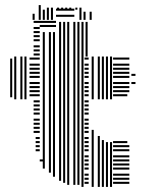

<svg xmlns="http://www.w3.org/2000/svg" viewBox="-20 -734 572 754"><path d="M28 -352H20V-504H28ZM44 -344H36V-512H44ZM68 -344H60V-512H68ZM84 -344H76V-512H84ZM152 -100H136V-108H152ZM136 -140H120V-148H136ZM136 -156H120V-164H136ZM136 -172H120V-180H136ZM136 -188H120V-196H136ZM136 -212H112V-220H136ZM136 -228H112V-236H136ZM136 -244H112V-252H136ZM136 -260H112V-268H136ZM136 -284H112V-292H136ZM136 -300H112V-308H136ZM136 -316H112V-324H136ZM136 -332H112V-340H136ZM136 -356H96V-364H136ZM136 -372H96V-380H136ZM136 -388H96V-396H136ZM136 -404H96V-412H136ZM136 -428H96V-436H136ZM136 -444H96V-452H136ZM136 -460H96V-468H136ZM136 -476H96V-484H136ZM136 -500H96V-508H136ZM136 -516H112V-524H136ZM136 -532H112V-540H136ZM136 -548H112V-556H136ZM136 -572H112V-580H136ZM136 -588H112V-596H136ZM136 -604H112V-612H136ZM136 -620H112V-628H136ZM136 -644H112V-652H136ZM156 -72H148V-608H156ZM180 -56H172V-608H180ZM196 -40H188V-608H196ZM200 -628H136V-636H200ZM200 -644H136V-652H200ZM220 -24H212V-512H220ZM236 -16H228V-512H236ZM252 -8H244V-512H252ZM276 -8H268V-512H276ZM292 -8H284V-512H292ZM308 0H300V-512H308ZM328 -12H312V-20H328ZM328 -28H312V-36H328ZM328 -44H312V-52H328ZM328 -68H312V-76H328ZM328 -84H312V-92H328ZM328 -100H312V-108H328ZM328 -116H312V-124H328ZM328 -140H312V-148H328ZM328 -156H312V-164H328ZM328 -172H312V-180H328ZM328 -188H312V-196H328ZM328 -212H312V-220H328ZM328 -228H312V-236H328ZM328 -244H312V-252H328ZM328 -260H312V-268H328ZM328 -284H312V-292H328ZM328 -300H312V-308H328ZM328 -316H312V-324H328ZM328 -332H312V-340H328ZM328 -356H312V-364H328ZM328 -372H312V-380H328ZM328 -388H312V-396H328ZM328 -404H312V-412H328ZM328 -428H312V-436H328ZM328 -444H312V-452H328ZM328 -460H312V-468H328ZM328 -476H312V-484H328ZM328 -500H312V-508H328ZM220 -512H212V-648H220ZM236 -512H228V-648H236ZM252 -512H244V-648H252ZM276 -512H268V-648H276ZM292 -512H284V-648H292ZM308 -512H300V-648H308ZM324 -512H316V-648H324ZM348 0H340V-224H348ZM348 -344H340V-512H348ZM372 0H364V-200H372ZM372 -344H364V-512H372ZM388 0H380V-184H388ZM388 -344H380V-512H388ZM404 0H396V-176H404ZM404 -344H396V-512H404ZM420 0H412V-176H420ZM420 -344H412V-512H420ZM488 -12H424V-20H488ZM488 -28H424V-36H488ZM488 -44H424V-52H488ZM488 -68H424V-76H488ZM488 -84H424V-92H488ZM488 -100H424V-108H488ZM488 -116H424V-124H488ZM488 -140H424V-148H488ZM488 -156H424V-164H488ZM480 -172H424V-180H480ZM480 -356H424V-364H480ZM488 -372H424V-380H488ZM488 -388H424V-396H488ZM488 -404H424V-412H488ZM488 -428H424V-436H488ZM488 -444H424V-452H488ZM488 -460H424V-468H488ZM488 -476H424V-484H488ZM488 -500H424V-508H488ZM512 -404H496V-412H512ZM512 -436H496V-444H512ZM116 -656H108V-680H116ZM140 -656H132V-696H140ZM156 -656H148V-696H156ZM172 -656H164V-696H172ZM188 -656H180V-696H188ZM272 -668H200V-676H272ZM272 -692H200V-700H272ZM300 -656H292V-688H300ZM316 -656H308V-688H316ZM340 -656H332V-688H340ZM300 -688H292V-704H300ZM140 -696H132V-714H140ZM172 -696H164V-704H172ZM188 -696H180V-704H188ZM212 -696H204V-704H212ZM228 -696H220V-704H228ZM244 -696H236V-704H244ZM260 -696H252V-704H260ZM284 -696H276V-704H284ZM300 -696H292V-704H300Z"/></svg>

Font: Rubik Lines
Style: Regular
Weight: 400
Designer: Hubert and Fischer, NaN
Foundry: Hubert and Fischer, NaN
Version: Version 2.201